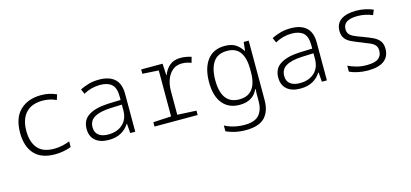

<svg xmlns="http://www.w3.org/2000/svg" viewBox="-65 -1019 3730 1742"><g transform="rotate(-15 1800.0 -148.0)"><path d="M345 10Q217 10 152.5 -61Q88 -132 88 -260Q88 -401 162 -471.5Q236 -542 359 -542Q400 -542 435.5 -534Q471 -526 503 -511L487 -462Q455 -477 423.5 -483.5Q392 -490 360 -490Q255 -490 201 -430Q147 -370 147 -262Q147 -159 196 -100Q245 -41 350 -41Q390 -41 429 -49.5Q468 -58 498 -71V-18Q470 -6 429 2Q388 10 345 10Z M850 10Q770 10 725 -28.5Q680 -67 680 -138Q680 -223 745.5 -263.5Q811 -304 927 -309L1046 -313V-346Q1046 -427 1008.5 -460Q971 -493 900 -493Q819 -493 744 -452L724 -498Q762 -517 806 -529.5Q850 -542 903 -542Q999 -542 1049.5 -496.5Q1100 -451 1100 -355V0H1053L1046 -89H1043Q1015 -44 967.5 -17Q920 10 850 10ZM859 -39Q943 -39 994.5 -86Q1046 -133 1046 -217V-269L939 -265Q840 -261 788 -231Q736 -201 736 -139Q736 -90 768 -64.5Q800 -39 859 -39Z M1281 0V-41L1450 -50V-482L1298 -491V-532H1499L1505 -423H1508Q1528 -476 1567 -508.5Q1606 -541 1668 -541Q1698 -541 1724 -536Q1750 -531 1770 -524L1755 -471Q1737 -479 1714.5 -484Q1692 -489 1668 -489Q1617 -489 1581.5 -460.5Q1546 -432 1527 -383Q1508 -334 1508 -271V-50L1686 -41V0Z M2075 246Q2020 246 1974 235.5Q1928 225 1891 208V153Q1928 174 1976.5 185.5Q2025 197 2075 197Q2173 197 2213 150Q2253 103 2253 23V-11Q2253 -32 2253 -49Q2253 -66 2255 -93H2252Q2207 10 2080 10Q1977 10 1920 -60Q1863 -130 1863 -261Q1863 -392 1920 -467Q1977 -542 2083 -542Q2147 -542 2185 -517.5Q2223 -493 2249 -451H2252L2261 -532H2308V26Q2308 131 2253.5 188.5Q2199 246 2075 246ZM2090 -39Q2149 -39 2185.5 -66Q2222 -93 2238 -140Q2254 -187 2254 -246V-281Q2254 -381 2215.5 -437Q2177 -493 2093 -493Q2004 -493 1963 -432Q1922 -371 1922 -263Q1922 -153 1963.5 -96Q2005 -39 2090 -39Z M2650 10Q2570 10 2525 -28.5Q2480 -67 2480 -138Q2480 -223 2545.5 -263.5Q2611 -304 2727 -309L2846 -313V-346Q2846 -427 2808.5 -460Q2771 -493 2700 -493Q2619 -493 2544 -452L2524 -498Q2562 -517 2606 -529.5Q2650 -542 2703 -542Q2799 -542 2849.5 -496.5Q2900 -451 2900 -355V0H2853L2846 -89H2843Q2815 -44 2767.5 -17Q2720 10 2650 10ZM2659 -39Q2743 -39 2794.5 -86Q2846 -133 2846 -217V-269L2739 -265Q2640 -261 2588 -231Q2536 -201 2536 -139Q2536 -90 2568 -64.5Q2600 -39 2659 -39Z M3285 10Q3234 10 3188.5 0Q3143 -10 3113 -25V-81Q3150 -63 3192.5 -51.5Q3235 -40 3287 -40Q3364 -40 3396.5 -65.5Q3429 -91 3429 -137Q3429 -169 3414 -187.5Q3399 -206 3368 -220Q3337 -234 3290 -252Q3243 -270 3206 -287Q3169 -304 3147.5 -331Q3126 -358 3126 -404Q3126 -472 3176 -507Q3226 -542 3318 -542Q3362 -542 3401 -533.5Q3440 -525 3477 -510L3458 -463Q3424 -478 3389 -485Q3354 -492 3318 -492Q3183 -492 3183 -405Q3183 -375 3198 -357Q3213 -339 3243.5 -325.5Q3274 -312 3319 -296Q3371 -277 3408.5 -259Q3446 -241 3467 -213.5Q3488 -186 3488 -140Q3488 -68 3437.5 -29Q3387 10 3285 10Z"/></g></svg>

Font: Noto Sans Mono Light
Style: Regular
Weight: 300
Designer: Monotype Design Team
Foundry: Monotype Imaging Inc.
Version: Version 2.014; ttfautohint (v1.8.4.7-5d5b)